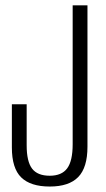

<svg xmlns="http://www.w3.org/2000/svg" viewBox="-20 -695 396 720"><path d="M166.5 4.5Q238.5 4.5 273.2 -31Q308 -66.5 308 -145V-675H252.5V-154Q252.5 -91.5 232 -63.8Q211.5 -36 166.5 -36Q120.5 -36 100.2 -62.8Q80 -89.5 80 -150V-304H24.5V-142Q24.5 -64 59.5 -29.8Q94.5 4.5 166.5 4.5Z"/></svg>

Font: Anybody Condensed Light
Style: Regular
Weight: 300
Width: 3
Designer: Tyler Finck
Foundry: Etcetera Type Company
Version: Version 1.113;gftools[0.9.25]